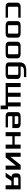

<svg xmlns="http://www.w3.org/2000/svg" viewBox="2620 -3320 860 6140"><g transform="rotate(90 3050.0 -250.0)"><path d="M65 -112V-368Q65 -480 205 -480H545V-405H230Q195 -405 195 -377V-103Q195 -75 230 -75H545V0H205Q65 0 65 -112Z M655 -112V-368Q655 -480 795 -480H1045Q1185 -480 1185 -368V-112Q1185 0 1045 0H795Q655 0 655 -112ZM785 -103Q785 -75 820 -75H1020Q1055 -75 1055 -103V-377Q1055 -405 1020 -405H820Q785 -405 785 -377Z M1315 -112V-368Q1315 -480 1455 -480H1705Q1845 -480 1845 -368V-112Q1845 0 1705 0H1455Q1315 0 1315 -112ZM1445 -103Q1445 -75 1480 -75H1680Q1715 -75 1715 -103V-377Q1715 -405 1680 -405H1480Q1445 -405 1445 -377Z M1975 -112V-452Q1975 -660 2235 -660H2445V-585H2235Q2105 -585 2105 -480H2365Q2505 -480 2505 -368V-112Q2505 0 2365 0H2115Q1975 0 1975 -112ZM2105 -103Q2105 -75 2140 -75H2340Q2375 -75 2375 -103V-377Q2375 -405 2340 -405H2105Z M2635 0V-480H2765V-75H2945V-480H3075V-75H3255V-480H3385V-75H3475V160H3355V0Z M3565 -112V-368Q3565 -480 3705 -480H3935Q4075 -480 4075 -368V-215H3695V-103Q3695 -75 3730 -75H4055V0H3705Q3565 0 3565 -112ZM3695 -290H3945V-377Q3945 -405 3910 -405H3730Q3695 -405 3695 -377Z M4205 0V-480H4335V-290H4605V-480H4735V0H4605V-215H4335V0Z M4865 0V-480H4995V-152L5255 -480H5405V0H5275V-328L5015 0Z M5505 0 5630 -187Q5525 -200 5525 -297V-368Q5525 -480 5665 -480H6035V0H5905V-185H5766L5642 0ZM5655 -288Q5655 -260 5690 -260H5905V-405H5690Q5655 -405 5655 -377Z"/></g></svg>

Font: Xolonium
Style: Regular
Weight: 400
Designer: Severin Meyer
Version: Version 4.2